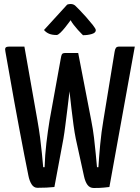

<svg xmlns="http://www.w3.org/2000/svg" viewBox="-20 -933 699 960"><path d="M449 7Q429 7 417.5 -8.5Q406 -24 400 -52L359 -239Q353 -268 347.5 -308.5Q342 -349 337 -392Q332 -435 328 -472Q324 -509 322 -532.5Q320 -556 320 -556L292 -642Q289 -657 294 -662.5Q299 -668 312 -668H371L436 -332Q445 -287 450 -245Q455 -203 458.5 -166Q462 -129 465 -97H472Q475 -147 481 -210.5Q487 -274 497 -332L553 -674Q555 -687 559.5 -693.5Q564 -700 576 -700H654L527 2Q510 4 499 5Q488 6 477.5 6.5Q467 7 449 7ZM167 6Q149 6 138 -11.5Q127 -29 122 -55Q113 -97 101.5 -158Q90 -219 76.5 -289Q63 -359 51 -427Q39 -495 29 -551Q19 -607 13 -641Q7 -675 7 -675Q4 -688 7.5 -694Q11 -700 27 -700H102L167 -332Q175 -287 180.5 -245Q186 -203 189.5 -166Q193 -129 196 -97H203Q205 -159 212 -218Q219 -277 228 -332L284 -641Q286 -655 289.5 -661.5Q293 -668 307 -668H346Q364 -668 366 -661Q368 -654 366 -643L335 -554Q335 -554 333 -531Q331 -508 327 -471.5Q323 -435 317.5 -392Q312 -349 307 -308.5Q302 -268 297 -239L252 2Q229 4 212.5 5Q196 6 167 6ZM395 -757Q395 -757 387.5 -764.5Q380 -772 369.5 -783.5Q359 -795 349 -808Q339 -821 333 -832Q333 -832 325 -821Q317 -810 305 -795Q293 -780 281.5 -769Q270 -758 263 -758Q240 -758 225 -764.5Q210 -771 200 -783L316 -910Q324 -913 334 -913Q341 -913 348 -910Q355 -907 361 -900Q361 -900 376 -885Q391 -870 410 -848.5Q429 -827 444 -808Q459 -789 459 -782Q459 -769 439 -763Q419 -757 395 -757Z"/></svg>

Font: Yanone Kaffeesatz Medium
Style: Regular
Weight: 500
Designer: Yanone (Cyrillic: Daniel Pouzeot, Huerta Tipografica, and Cyreal)
Foundry: Yanone
Version: Version 2.003